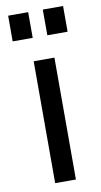

<svg xmlns="http://www.w3.org/2000/svg" viewBox="-84 -763 421 802"><g transform="rotate(-10 126.5 -361.5)"><path d="M96 -723H11V-614H96ZM244 -723H158V-614H244ZM171 -517H83V0H171Z"/></g></svg>

Font: United Sans
Style: Regular
Weight: 400
Designer: Pablo Impallari, Rodrigo Fuenzalida (Modified by Dan O. Williams)
Version: Version 1.000;PS 001.000;hotconv 1.0.88;makeotf.lib2.5.64775